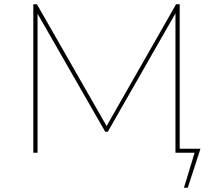

<svg xmlns="http://www.w3.org/2000/svg" viewBox="-20 -720 1018 905"><path d="M900 -9 914 0H807V-19H925L865 165H847ZM137 -700H154L487 -118H478L810 -700H827V0H807V-671H815L488 -99H476L148 -671H157V0H137Z"/></svg>

Font: Montserrat
Style: Regular
Weight: 400
Designer: Julieta Ulanovsky
Foundry: Julieta Ulanovsky
Version: Version 8.000